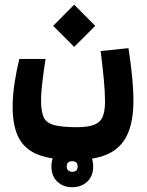

<svg xmlns="http://www.w3.org/2000/svg" viewBox="-20 -492 626 815"><path d="M295.4 187Q203.6 187 145.8 166Q87.9 145 60.8 95.5Q33.7 45.9 33.7 -38.6Q33.7 -86.4 41.5 -138.2Q49.3 -189.9 62 -241.7H173.3Q165.5 -190.9 159.9 -145Q154.3 -99.1 154.3 -65.4Q154.3 -20.5 164.8 4.2Q175.3 28.8 207.8 38.3Q240.2 47.9 305.7 47.9Q355.5 47.9 381.3 36.9Q407.2 25.9 416.5 2Q425.8 -22 425.8 -61.5Q425.8 -100.6 420.7 -155Q415.5 -209.5 407.2 -275.4L525.4 -287.6Q536.6 -213.9 541.5 -160.4Q546.4 -106.9 546.4 -66.4Q546.4 26.9 519 82.5Q491.7 138.2 436.3 162.6Q380.9 187 295.4 187ZM294.9 -293 205.6 -382.3 294.9 -472.2 384.3 -382.3ZM286.6 302.7Q248 302.7 223.1 278.8Q198.2 254.9 198.2 214.8Q198.2 174.8 223.9 150.9Q249.5 127 286.6 127Q324.2 127 349.9 149.9Q375.5 172.9 375.5 214.8Q375.5 256.3 349.9 279.5Q324.2 302.7 286.6 302.7ZM286.6 237.3Q309.6 237.3 309.6 214.8Q309.6 192.4 287.1 192.4Q263.2 192.4 263.2 214.8Q263.2 226.1 270.3 231.7Q277.3 237.3 286.6 237.3Z"/></svg>

Font: Cascadia Code NF
Style: Bold
Weight: 700
Monospace: yes
Designer: Aaron Bell
Foundry: Saja Typeworks
Version: Version 2404.023; ttfautohint (v1.8.4)